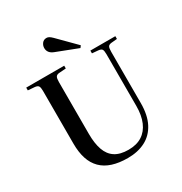

<svg xmlns="http://www.w3.org/2000/svg" viewBox="-214 -1095 1197 1265"><g transform="rotate(-30 384.0 -463.0)"><path d="M392 14Q326 14 276 -2Q226 -18 193 -51Q160 -84 144 -133Q128 -182 128 -248V-650Q128 -675 121.5 -685.5Q115 -696 94 -698L43 -702V-723H332V-702L278 -698Q261 -696 254.5 -685.5Q248 -675 248 -647V-252Q248 -180 265.5 -130.5Q283 -81 321.5 -56Q360 -31 423 -31Q485 -31 526.5 -57.5Q568 -84 589.5 -134.5Q611 -185 611 -255V-650Q611 -677 604.5 -686.5Q598 -696 577 -698L531 -702V-723H721V-702L677 -698Q658 -696 652 -685.5Q646 -675 646 -647V-258Q646 -166 614.5 -105.5Q583 -45 526 -15.5Q469 14 392 14ZM483 -770 320 -833Q297 -842 286.5 -856Q276 -870 276 -889Q276 -908 288 -924Q300 -940 322 -940Q332 -940 341.5 -934.5Q351 -929 364 -916L494 -785Z"/></g></svg>

Font: Literata 60pt Medium
Style: Regular
Weight: 500
Designer: Latin by Veronika Burian and Jose Scaglione. Greek by Irene Vlachou. Cyrillic by Vera Evstafieva.
Foundry: TypeTogether
Version: Version 3.103;gftools[0.9.29]